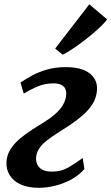

<svg xmlns="http://www.w3.org/2000/svg" viewBox="-20 -888 532 918"><path d="M166 10Q114.5 10 78.8 -6.2Q43 -22.5 25.8 -51.2Q8.5 -80 11 -116.5Q13.5 -149 31.2 -176Q49 -203 76 -225.8Q103 -248.5 134.2 -268.5Q165.5 -288.5 195.5 -307Q242.5 -336.5 268 -367.5Q293.5 -398.5 296.5 -434Q298 -453.5 291 -465.8Q284 -478 269.8 -483.8Q255.5 -489.5 235.5 -489.5Q193 -489.5 155.5 -472.8Q118 -456 93.5 -440.5L78 -493.5Q101 -509 131.8 -526Q162.5 -543 203 -555Q243.5 -567 294.5 -567Q371 -567 409.5 -536.5Q448 -506 443.5 -454.5Q440.5 -419 422 -390Q403.5 -361 375.2 -336.5Q347 -312 315.5 -291.2Q284 -270.5 254.5 -251.5Q226 -233.5 203.5 -215.8Q181 -198 168 -178.8Q155 -159.5 152.5 -135Q151.5 -118 158 -102.5Q164.5 -87 181.5 -77.2Q198.5 -67.5 228.5 -67.5Q272.5 -67.5 305.5 -86.5Q338.5 -105.5 375.5 -132.5L383.5 -80Q356.5 -49 319.8 -29.2Q283 -9.5 243 0.2Q203 10 166 10ZM244 -656 407 -867.5 492 -795.5Q486 -785.5 468.2 -767.8Q450.5 -750 425.8 -729Q401 -708 373.8 -687.5Q346.5 -667 321.8 -650.8Q297 -634.5 279.5 -626.5Z"/></svg>

Font: Merriweather 20pt
Style: Bold Italic
Weight: 700
Italic angle: -7.8°
Version: Version 2.101